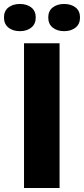

<svg xmlns="http://www.w3.org/2000/svg" viewBox="-57 -947 423 967"><path d="M64 0V-729H243V0ZM266 -790Q231 -790 208.5 -808Q186 -826 186 -859Q186 -892 208.5 -909.5Q231 -927 266 -927Q301 -927 323.5 -909.5Q346 -892 346 -859Q346 -826 323.5 -808Q301 -790 266 -790ZM43 -790Q8 -790 -14.5 -808Q-37 -826 -37 -859Q-37 -892 -14.5 -909.5Q8 -927 43 -927Q78 -927 100.5 -909.5Q123 -892 123 -859Q123 -826 100.5 -808Q78 -790 43 -790Z"/></svg>

Font: Mona Sans ExtraLight ExtraBold
Style: Regular
Weight: 800
Version: Version 2.000